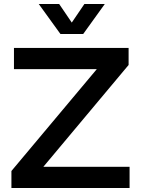

<svg xmlns="http://www.w3.org/2000/svg" viewBox="-20 -940 706 960"><path d="M37.1 0V-85L463.9 -594.2H49.8V-700.2H623V-615.2L196.8 -106H627.9V0ZM173.8 -919.9H275.9L338.9 -827.1L401.9 -919.9H503.9L396 -770H282.2Z"/></svg>

Font: Trueno
Style: Rg
Weight: 400
Designer: Julieta Ulanovsky
Foundry: Julieta Ulanovsky
Version: Version 3.001b